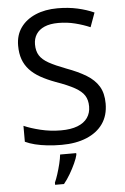

<svg xmlns="http://www.w3.org/2000/svg" viewBox="-62 -768 673 1033"><g transform="rotate(-5 274.5 -251.5)"><path d="M502 -191Q502 -127 471 -82.5Q440 -38 382.5 -14Q325 10 247 10Q207 10 170.5 6Q134 2 104 -5.5Q74 -13 51 -24V-110Q87 -94 140.5 -81Q194 -68 251 -68Q304 -68 340 -82Q376 -96 394 -122Q412 -148 412 -183Q412 -218 397 -242Q382 -266 345.5 -286.5Q309 -307 244 -330Q198 -347 163.5 -366.5Q129 -386 106 -411Q83 -436 71.5 -468Q60 -500 60 -542Q60 -599 89 -639.5Q118 -680 169.5 -702Q221 -724 288 -724Q347 -724 396 -713Q445 -702 485 -684L457 -607Q420 -623 376.5 -634Q333 -645 286 -645Q241 -645 211 -632Q181 -619 166 -595.5Q151 -572 151 -541Q151 -505 166 -481Q181 -457 215 -438Q249 -419 307 -397Q370 -374 413.5 -347.5Q457 -321 479.5 -284Q502 -247 502 -191ZM321 70Q317 88 304.5 115.5Q292 143 275.5 171Q259 199 241 221H193V209Q201 192 209.5 165.5Q218 139 225 110.5Q232 82 234 61H321Z"/></g></svg>

Font: Noto Sans Gurmukhi
Style: Regular
Weight: 400
Designer: Jelle Bosma - Monotype Design Team
Foundry: Monotype Imaging Inc.
Version: Version 2.003